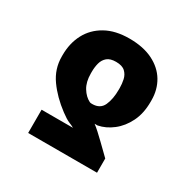

<svg xmlns="http://www.w3.org/2000/svg" viewBox="-159 -700 1050 1046"><g transform="rotate(30 366.0 -177.0)"><path d="M578.1 183.2H144.9V36.9H342.3Q329.5 29.5 310.4 21.8Q291.2 14.2 257.1 -11.4Q185.7 -64.6 140.4 -128.2Q95.2 -191.8 95.2 -268.5V-278.4Q95.2 -353 126.2 -411.8Q157.3 -470.5 217.9 -504.4Q278.4 -538.4 366.5 -538.4Q453.8 -538.4 514.4 -508.3Q574.9 -478.3 606.4 -426Q637.8 -373.6 637.8 -306.8V-296.9Q637.8 -224.4 611.2 -170.5Q584.5 -116.5 541.9 -83.5Q499.3 -50.4 451.7 -41.2H433.2Q447.1 -31.2 467.9 -12.3Q488.6 6.7 510.5 27.9Q532.3 49 550.8 67.1Q569.2 85.2 578.1 93.8ZM454.5 -268.5V-278.4Q454.5 -304 448.9 -330.3Q443.2 -356.5 424.4 -374.3Q405.5 -392 366.5 -392Q330.3 -392 311.3 -376.1Q292.3 -360.1 285.3 -334.2Q278.4 -308.2 278.4 -278.4V-268.5Q278.4 -215.2 299.7 -180.4Q321 -145.6 350.9 -130.7Q355.1 -128.6 359.4 -128.2Q363.6 -127.8 367.9 -127.8Q418 -127.8 436.3 -168.3Q454.5 -208.8 454.5 -268.5Z"/></g></svg>

Font: Inter UI Black
Style: Regular
Weight: 900
Designer: Rasmus Andersson
Foundry: rsms
Version: 3.2;8d6f07862